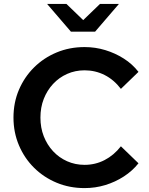

<svg xmlns="http://www.w3.org/2000/svg" viewBox="-20 -952 762 983"><path d="M413 11Q336 11 270 -16.5Q204 -44 154.5 -93Q105 -142 77 -208Q49 -274 49 -350Q49 -427 77 -492.5Q105 -558 154.5 -607Q204 -656 270 -683.5Q336 -711 413 -711Q468 -711 519 -695.5Q570 -680 614 -652Q658 -624 689 -584L599 -497Q563 -544 515.5 -568Q468 -592 413 -592Q365 -592 323.5 -573.5Q282 -555 251.5 -522Q221 -489 204 -445.5Q187 -402 187 -350Q187 -298 204 -254.5Q221 -211 251.5 -178Q282 -145 323.5 -126.5Q365 -108 413 -108Q468 -108 515.5 -132.5Q563 -157 599 -203L689 -116Q658 -77 614 -48.5Q570 -20 519 -4.5Q468 11 413 11ZM320 -932 406 -849 492 -932H589L467 -790H343L221 -932Z"/></svg>

Font: Red Hat Text SemiBold
Style: Regular
Weight: 600
Designer: Pentagram, MCKL
Foundry: MCKL
Version: Version 1.030